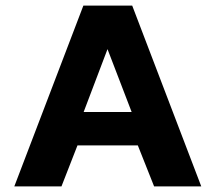

<svg xmlns="http://www.w3.org/2000/svg" viewBox="-20 -664 768 684"><path d="M277 -644H451L697 0H529L471 -146H256L199 0H31ZM449 -265 363 -489 278 -265Z"/></svg>

Font: Kanit SemiBold
Style: Regular
Weight: 600
Designer: Katatrad Team
Foundry: CadsonDemak
Version: Version 1.030